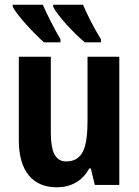

<svg xmlns="http://www.w3.org/2000/svg" viewBox="-20 -786 590 816"><path d="M333 -766H206V-757C225 -719 294 -644 341 -606H409V-619C380 -666 348 -728 333 -766ZM162 -766H34V-757C53 -720 126 -642 167 -606H237V-619C209 -667 180 -724 162 -766ZM487 -545H352V-275C352 -162 334 -100 261 -100C215 -100 196 -141 196 -223V-545H60V-189C60 -58 120 10 221 10C281 10 330 -16 359 -70H366L383 0H487Z"/></svg>

Font: Noto Sans Display SemiCondensed
Style: Bold
Weight: 700
Width: 4
Designer: Monotype Design Team
Foundry: Monotype Imaging Inc.
Version: Version 1.900